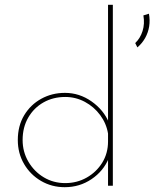

<svg xmlns="http://www.w3.org/2000/svg" viewBox="-20 -772 659 798"><path d="M249 6Q195 6 150.5 -20Q106 -46 80 -90.5Q54 -135 54 -190Q54 -249 80.5 -293Q107 -337 151.5 -361.5Q196 -386 250 -386Q310 -386 360.5 -350.5Q411 -315 433 -262L429 -250V-752H449V0H429V-130L432 -114Q410 -61 360.5 -27.5Q311 6 249 6ZM251 -11Q300 -11 340.5 -34Q381 -57 405 -96Q429 -135 429 -184V-217Q422 -259 396.5 -293.5Q371 -328 333 -348.5Q295 -369 251 -369Q201 -369 161 -346.5Q121 -324 97.5 -283.5Q74 -243 74 -190Q74 -141 98 -100Q122 -59 162 -35Q202 -11 251 -11ZM551 -575 542 -593Q563 -613 572.5 -643Q582 -673 576 -708L599 -715Q604 -688 600 -662.5Q596 -637 583.5 -614.5Q571 -592 551 -575Z"/></svg>

Font: Josefin Sans Thin Thin
Style: Regular
Weight: 250
Version: Version 2.001